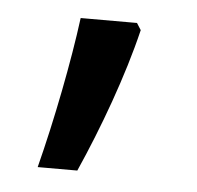

<svg xmlns="http://www.w3.org/2000/svg" viewBox="-32 -147 317 309"><g transform="rotate(5 126.5 7.5)"><path d="M185 -104 178 -115H87C78 -45 59 52 39 130H103C135 58 167 -29 185 -104Z"/></g></svg>

Font: Noto Sans Gujarati UI SemiCondensed
Style: Regular
Weight: 400
Width: 4
Designer: Jelle Bosma - Monotype Design Team, Universal Thirst
Foundry: Monotype Imaging Inc.
Version: Version 2.106